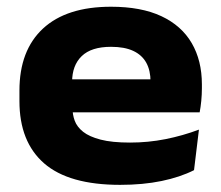

<svg xmlns="http://www.w3.org/2000/svg" viewBox="-20 -523 643 559"><path d="M329.7 15.2Q180.5 15.2 108.5 -47.4Q36.6 -110.1 36.6 -228.6V-259.2Q36.6 -376.3 105.2 -439.9Q173.8 -503.4 303.3 -503.4Q391 -503.4 449.8 -475.9Q508.5 -448.4 538.2 -397.5Q567.8 -346.6 567.8 -277.4V-266Q567.8 -248.1 566 -229.3Q564.1 -210.5 561.3 -196H413.7Q416.3 -219.3 417.3 -243.2Q418.3 -267.2 418.3 -285.2Q418.3 -317.9 405.8 -340.5Q393.2 -363.1 367.8 -374.9Q342.4 -386.7 303.3 -386.7Q245.8 -386.7 217.9 -359.6Q189.9 -332.6 189.9 -284.1V-252.9L191.1 -238.3V-208.3Q191.1 -189.1 197.6 -171.4Q204.2 -153.6 222 -139.3Q239.9 -125.1 272.9 -116.5Q305.8 -107.9 358.6 -107.9Q411.6 -107.9 461.8 -117.9Q512.1 -127.9 559.2 -145.6L544.9 -27.6Q504.5 -7.2 450.4 4Q396.3 15.2 329.7 15.2ZM115.6 -196V-292.1H529.3V-196Z"/></svg>

Font: Anek Gurmukhi Medium SemiExpanded
Style: Regular
Weight: 500
Width: 6
Version: Version 1.003